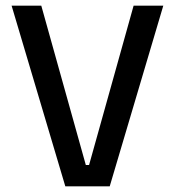

<svg xmlns="http://www.w3.org/2000/svg" viewBox="-20 -659 618 679"><path d="M211 0 21 -639H126L283.5 -75.5H295L452.5 -639H557.5L368 0Z"/></svg>

Font: Anek Telugu Medium
Style: Regular
Weight: 500
Designer: Omkar Bhoir (Telugu), Yesha Goshar (Latin)
Foundry: Ek Type
Version: Version 1.003